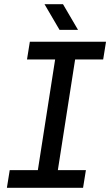

<svg xmlns="http://www.w3.org/2000/svg" viewBox="-20 -900 528 920"><path d="M13 0 26.6 -84.8H161.4L244.2 -615.2H109.4L123 -700H488L474.4 -615.2H340L257.2 -84.8H391.6L378 0ZM265.2 -757 193.2 -880H281.8L353.8 -757Z"/></svg>

Font: MuseoModerno Thin
Style: Italic
Weight: 100
Italic angle: -9°
Designer: Pablo Cosgaya, Héctor Gatti, Marcela Romero, and the Authors of The MuseoModerno Project.
Foundry: Omnibus-Type Team
Version: Version 1.003